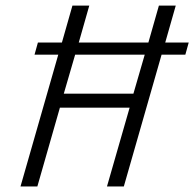

<svg xmlns="http://www.w3.org/2000/svg" viewBox="-20 -675 703 695"><path d="M105 -477.1 117.2 -521H204.1L242.2 -654.8H303.2L265.1 -521H517.1L555.2 -654.8H616.2L578.1 -521H663.1L650.9 -477.1H564.9L428.2 0H367.2L449.2 -285.2H196.8L115.2 0H54.2L190.9 -477.1ZM210.9 -335.9H462.9L503.9 -477.1H252Z"/></svg>

Font: IntelOne Mono Light
Style: Italic
Weight: 300
Italic angle: -16°
Designer: Fred Shallcrass
Foundry: Frere-Jones Type LLC
Version: Version 1.200;hotconv 1.1.0;makeotfexe 2.6.0;FJTRelease1.2